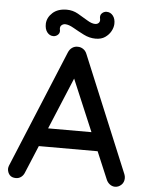

<svg xmlns="http://www.w3.org/2000/svg" viewBox="-60 -946 762 998"><g transform="rotate(5 321.0 -447.0)"><path d="M331 -570 106 -30Q100 -14 88 -5Q76 4 61 4Q39 4 28 -8.5Q17 -21 16 -40Q16 -47 19 -56L273 -670Q280 -687 293.5 -696Q307 -705 323 -704Q338 -704 351 -695Q364 -686 370 -670L621 -65Q625 -55 625 -45Q625 -23 610.5 -9.5Q596 4 578 4Q563 4 550.5 -5.5Q538 -15 532 -30L305 -567ZM146 -172 191 -268H474L491 -172ZM190 -748Q171 -748 158 -764.5Q145 -781 146 -810Q148 -842 175 -866.5Q202 -891 249 -891Q280 -891 307.5 -875.5Q335 -860 359 -845Q383 -830 401 -830Q413 -830 420 -837.5Q427 -845 425 -857Q420 -876 430.5 -887Q441 -898 456 -898Q476 -898 489 -881.5Q502 -865 501 -838Q500 -819 489.5 -800Q479 -781 459.5 -767.5Q440 -754 410 -754Q378 -754 347.5 -769.5Q317 -785 291 -800Q265 -815 247 -815Q236 -815 228 -808Q220 -801 221 -788Q226 -770 215.5 -759Q205 -748 190 -748Z"/></g></svg>

Font: Quicksand Light SemiBold
Style: Regular
Weight: 600
Version: Version 3.006